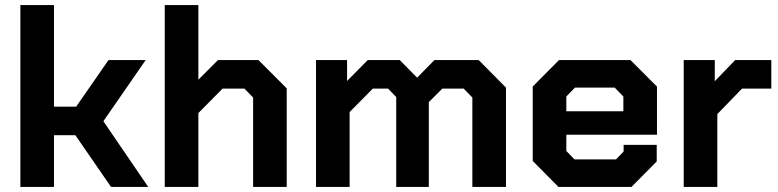

<svg xmlns="http://www.w3.org/2000/svg" viewBox="-20 -734 3054 754"><path d="M60 -714H192V-315H279L406 -498H552L386 -258L562 0H416L276 -203H192V0H60Z M627 -714H759V-421L836 -498H995L1106 -387V0H974V-351L940 -386H854L759 -290V0H627Z M1221 -498H1343V-416L1424 -498H1550L1618 -429L1686 -498H1860L1967 -390V0H1835V-351L1801 -386H1717L1664 -333V0H1536V-353L1504 -386H1444L1353 -294V0H1221Z M2072 -102V-394L2175 -498H2456L2560 -394V-205H2204V-141L2236 -108H2399L2429 -139V-165H2559V-100L2460 0H2173ZM2428 -297V-355L2394 -390H2238L2204 -355V-297Z M2665 -498H2787V-415L2867 -498H3009V-386H2894L2797 -286V0H2665Z"/></svg>

Font: Chakra Petch
Style: Bold
Weight: 700
Designer: Katatrad Aksorn Co.,Ltd.
Foundry: Cadson Demak Co.,Ltd.
Version: Version 1.000; ttfautohint (v1.6)